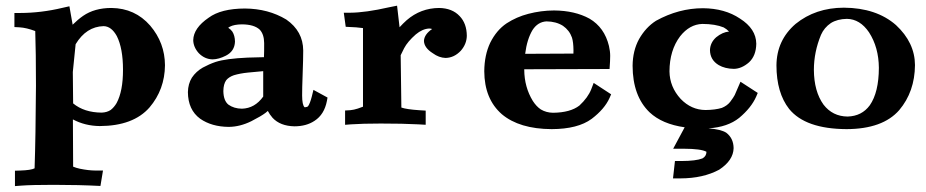

<svg xmlns="http://www.w3.org/2000/svg" viewBox="-20 -434 3232 670"><path d="M234.1 -182.8 243.9 -279.7C268.6 -320.7 301.2 -341.7 341.6 -342.8C359.8 -342.4 375.2 -330.8 387.7 -308C402 -279.6 409.2 -240.5 409.2 -190.6C409.3 -140.7 401.8 -102 386.9 -74.4C381.1 -64.5 374.3 -56.5 366.3 -50.3C357.8 -44.6 347.3 -41.5 334.8 -41C294 -41.3 260.8 -52 235.2 -73.2ZM53.3 213.8C78.2 211.9 116.3 211 167.7 211C225.4 211 279.7 212.3 330.5 214.9L339.4 161.1H313.3C297.3 161 279.1 159 258.7 154.8C250 152.9 242.1 150.5 235.2 147.6L234.4 -17.3C262.6 -2.2 293.9 5.5 328 5.9C406.1 5.6 464 -16 501.7 -59C537.2 -100.7 555.2 -149.8 555.7 -206.4C555.4 -258.3 538.3 -304.4 504.1 -344.6C468.8 -385.1 423.7 -405.6 368.8 -406.2C329.5 -406.2 296.6 -397 269.8 -378.5C257.7 -370.1 245.6 -359.8 233.5 -347.8L222.2 -412.1L197.8 -406.6C148.5 -394.8 99.2 -388.8 49.8 -388.7H30.3V-339.6L48.6 -338.6C64.5 -337.6 82.6 -333.3 103 -325.6C104.6 -277.3 105.5 -214 105.5 -135.4C104.8 -15.3 103.2 81 100.7 153.4C92.2 157.7 75.7 160.3 51.2 161.1L32.2 161.7V215.4Z M1067.9 -96.5C1063.9 -81.1 1059.7 -70.1 1055.2 -63.6C1053.5 -61.5 1049.9 -60.2 1044.6 -59.7L1044.3 -59.7C1043.4 -59.7 1042.8 -59.8 1042.6 -60C1037.2 -65.2 1034.4 -78.7 1034.3 -100.6C1034.2 -115.8 1034.8 -140.8 1036.1 -175.5C1037.4 -210 1038.1 -237.5 1038.1 -257.8C1037.8 -302.6 1018.1 -338.7 979.1 -365.8C937.2 -391.1 889.1 -403.9 834.8 -404.3C779 -404.1 736.8 -393.4 708 -372.1C672.9 -348.1 655 -322.1 654.3 -294.1C654.6 -277.7 661 -262.5 673.6 -248.5C687.2 -234.6 703.2 -227.3 721.7 -226.8C736.2 -227 751.8 -231.3 768.3 -239.8C788.6 -250.1 799.2 -266.5 800 -288.8C799.8 -302.8 796.7 -314.5 790.6 -324C787.1 -328.8 782.3 -333.3 776.3 -337.2C777.8 -338.2 779.7 -339.4 782.2 -340.9C792 -346.1 806.1 -348.8 824.3 -349C852.9 -348.8 873.6 -342.6 886.6 -330.3C896.5 -319.6 901.6 -304.1 901.8 -283.8C901.9 -263.6 901.7 -247.1 901.1 -234.5C878.9 -234.1 860 -233.6 844.5 -233C794.3 -230.8 756.9 -225.8 732.2 -217.8C717.2 -212.7 702.3 -206.1 687.6 -198.1C672 -189.2 659.3 -177.5 649.6 -163C640.7 -148.6 636.1 -131.8 635.7 -112.6C636 -71.3 650.2 -40.4 678.5 -19.7C705.2 -1.1 738.4 8.4 777.9 8.8C804.2 8.6 830.7 2 857.1 -11.1C880.1 -22.8 896.7 -32.6 907 -40.5C909 -42.2 911.5 -44.3 914.6 -46.9C918.9 -38.7 924.3 -30.7 931.1 -22.9C948.9 -3.7 974.5 6.2 1007.8 6.8C1035.4 6.7 1058.6 0.3 1077.5 -12.3C1100.3 -27 1114.7 -50.2 1120.8 -81.8L1122.9 -93.6L1073.8 -120.4ZM898.5 -97C879 -69.7 854.3 -55.6 824.3 -54.7C805.6 -54.9 789.8 -59.7 776.9 -69C765.6 -78.2 759.8 -94 759.4 -116.2C759.6 -132.4 762.9 -145.1 769.4 -154.2C775.7 -161.8 784.6 -167.5 796.2 -171.5C810.6 -175.8 826.9 -178.9 845 -180.7C863.1 -182.6 881 -184.2 898.5 -185.7Z M1443.1 -49.4C1413.4 -51.4 1392.5 -54.5 1380.6 -58.7L1378.2 -241.3L1390.2 -265.7C1398.3 -281.2 1411.9 -297.2 1430.9 -313.9C1446.4 -326.9 1462 -333.7 1477.8 -334.5C1481.6 -334.4 1485 -333.8 1488 -332.8C1469.6 -320.3 1460.1 -306.4 1459.4 -291.2C1459.9 -275.2 1470.2 -260.9 1490.2 -248.3C1504.6 -237.7 1519.5 -232.3 1534.8 -231.8C1554.9 -232.2 1572.6 -240.6 1588.1 -257C1601.6 -272.5 1608.6 -289.7 1609 -308.9C1608.8 -337.7 1600.5 -360.7 1583.9 -377.9C1566.7 -396.3 1542.9 -405.7 1512.4 -406.2C1469.5 -405.9 1431.7 -391.7 1399.2 -363.6C1390.6 -355.9 1382.3 -347.6 1374.3 -338.9L1365.6 -414.2L1337.7 -408.6C1283.1 -396.2 1237.8 -389.8 1201.8 -389.6H1179.7L1186.4 -340.5C1214.4 -339.5 1234.4 -338 1246.7 -336V-61.7C1243.7 -60.3 1237.6 -58.1 1228.7 -55.2C1219.7 -52.2 1210.9 -50.3 1202.5 -49.5L1184.2 -48.4V1.5L1205.2 -0.1C1231.3 -1.9 1265.8 -2.9 1308.6 -2.9C1361.1 -2.9 1404.6 -2 1439.1 -0.1L1465.5 1.4V-48Z M1812.6 -246.2C1816.9 -280.2 1825.5 -307.8 1838.3 -329.2C1850.6 -348.2 1866.7 -358.2 1886.8 -359.4C1909.3 -359.2 1928.5 -354 1944.5 -343.9C1959.6 -333.4 1970 -319.7 1975.9 -302.9C1979.3 -292.1 1981 -277.5 1981.2 -258.8C1981.2 -255.3 1981.1 -251.3 1981 -247ZM2107.1 -193.2C2108.6 -212.9 2109.3 -228.2 2109.3 -239C2109.3 -249.7 2107.9 -261.2 2105 -273.6C2094.6 -316.6 2072 -348.4 2037.2 -368.9C2003.2 -387.6 1961.9 -397.1 1913.5 -397.5C1883 -397.4 1853.1 -393.4 1823.5 -385.7C1796.2 -378.6 1771 -367.6 1747.9 -352.6C1724.3 -336.7 1705.2 -314.1 1690.6 -284.7C1677.1 -256.2 1670.2 -223.1 1669.9 -185.5C1670.2 -120.9 1690.6 -70.9 1731.3 -35.4C1772 -1.2 1829.9 16.2 1905 16.6C1966 16.4 2012.5 4.5 2044.6 -19.2C2074.6 -42 2095.4 -66.3 2107 -92L2112.6 -104.9L2051.7 -144.7L2043.1 -122.3C2035.5 -103.1 2021.8 -84.2 2001.8 -65.6C1980.7 -49.3 1950 -40.9 1909.8 -40.5C1894.1 -40.7 1879.9 -44.6 1867.3 -52.1C1857 -58.9 1847.7 -68.8 1839.3 -81.8C1819.7 -113.8 1809.7 -150 1809.4 -190.4V-192.3Z M2269.3 -361.6C2245.5 -346.5 2225.8 -325.2 2210.1 -297.7C2195.3 -270.7 2187.8 -239.6 2187.5 -204.4C2187.7 -134.1 2207.4 -80 2246.7 -42.1C2276 -14.6 2316.8 2.8 2369.2 10.2L2329.1 85H2366.1C2406.7 85.1 2433.1 88.7 2445.3 95.7C2445 106.2 2440.3 113.9 2431.2 118.8C2416.2 124.7 2391.7 127.8 2357.6 127.9H2335.3L2328.5 188.5H2355.2C2407.5 188.3 2452.3 178.2 2489.6 158.2C2522.5 136.6 2539.3 111.5 2540 83C2539.7 60 2531.2 42 2514.3 29.1C2501.9 21.2 2481.1 16.1 2452.2 13.9C2497.1 11 2532.9 -1.3 2559.6 -22.8C2587.7 -46.3 2607.4 -71 2618.8 -96.9L2624.2 -109.7L2564 -148.8C2553.2 -123.2 2546.5 -107.7 2543.9 -102.4C2541.4 -97.3 2536 -89.2 2527.8 -78.3C2520.9 -69.5 2511.3 -62.6 2499 -57.5C2483.6 -52.8 2464.5 -50.3 2441.7 -50.1C2408.7 -50.4 2379.9 -63.3 2355.3 -88.8C2329.7 -116.7 2316.7 -148.7 2316.2 -184.8C2316.4 -233.8 2328.7 -274.7 2353.3 -307.3C2375.2 -335.1 2401 -349.5 2430.7 -350.5C2460.9 -350.4 2485.9 -346.3 2505.4 -338.3C2512.3 -334.5 2518.5 -329.7 2524.1 -323.9C2509 -322.7 2494 -316 2479.1 -303.9C2465.3 -291.6 2458.1 -276.7 2457.5 -259.3C2457.8 -236.2 2468 -218.8 2488.1 -206.8C2502.6 -198.4 2520.3 -194 2541 -193.7C2559 -194 2576.7 -201.6 2593.9 -216.6C2610.2 -231.8 2618.7 -253.4 2619.1 -281.4C2618.7 -316.2 2599.7 -345.4 2562.2 -369.2C2526.9 -392.9 2483.9 -404.9 2433.1 -405.3C2376.7 -405.3 2322.1 -390.7 2269.3 -361.6Z M2853.8 -68.8C2831.7 -99.5 2820.4 -140 2820.1 -190.4C2820.2 -232.1 2828.5 -272.7 2844.9 -312.3C2852.3 -329.2 2863.8 -343 2879.5 -353.6C2894.5 -362.9 2913.1 -367.8 2935.2 -368.2C2965.7 -367.8 2991.5 -352.1 3012.5 -321.2C3035.1 -286.2 3046.5 -244.9 3046.9 -197.3C3046.7 -140.3 3036.2 -96.8 3015.3 -66.7C2996.7 -41.3 2970.8 -28.2 2937.6 -27.3C2902.8 -27.7 2874.9 -41.5 2853.8 -68.8ZM2756.2 -350.5C2712.2 -312.5 2690 -264.4 2689.5 -206C2689.6 -142 2704.4 -91.3 2733.7 -53.9C2771.5 -7.4 2838.2 16.1 2934.1 16.6C3018.3 16.3 3079.6 -5.8 3117.9 -49.7C3154.1 -92.5 3172.4 -144.9 3172.9 -206.9C3172.6 -259.2 3150.5 -305.7 3106.6 -346.5C3061 -386.5 3000.4 -406.7 2924.8 -407.2C2858.7 -407 2802.5 -388.1 2756.2 -350.5Z"/></svg>

Font: Bentham
Style: Bold
Weight: 700
Version: Version 002.001